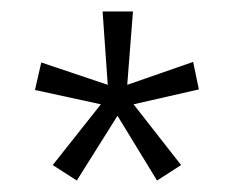

<svg xmlns="http://www.w3.org/2000/svg" viewBox="-20 -781 408 335"><path d="M212 -761H159L168 -633L52 -672L41 -624L156 -599L72 -493L114 -466L185 -579L254 -466L296 -493L213 -599L327 -625L317 -673L202 -633Z"/></svg>

Font: Noto Sans Gujarati ExtraCondensed Light
Style: Regular
Weight: 300
Width: 2
Designer: Jelle Bosma - Monotype Design Team, Universal Thirst
Foundry: Monotype Imaging Inc.
Version: Version 2.106